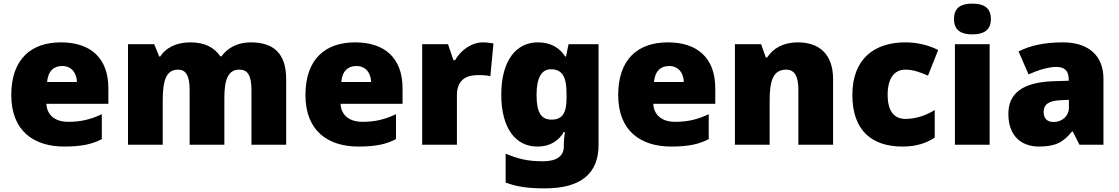

<svg xmlns="http://www.w3.org/2000/svg" viewBox="-20 -796 6153 1056"><path d="M315 -563C152 -563 42 -472 42 -273C42 -76 166 10 333 10C429 10 487 -3 540 -31V-168C479 -139 425 -126 356 -126C278 -126 238 -167 235 -225H576V-310C576 -479 476 -563 315 -563ZM322 -433C374 -433 402 -394 403 -345H239C244 -406 277 -433 322 -433Z M1359 -563C1290 -563 1233 -535 1198 -486H1192C1159 -534 1108 -563 1027 -563C945 -563 890 -530 861 -485H856L828 -553H684V0H875V-242C875 -352 893 -413 959 -413C1002 -413 1023 -381 1023 -301V0H1214V-258C1214 -357 1234 -413 1296 -413C1340 -413 1363 -385 1363 -301V0H1554V-360C1554 -502 1485 -563 1359 -563Z M1933 -563C1770 -563 1660 -472 1660 -273C1660 -76 1784 10 1951 10C2047 10 2105 -3 2158 -31V-168C2097 -139 2043 -126 1974 -126C1896 -126 1856 -167 1853 -225H2194V-310C2194 -479 2094 -563 1933 -563ZM1940 -433C1992 -433 2020 -394 2021 -345H1857C1862 -406 1895 -433 1940 -433Z M2636 -563C2573 -563 2513 -519 2483 -465H2474L2444 -553H2302V0H2493V-272C2493 -372 2564 -383 2612 -383C2647 -383 2664 -380 2677 -377L2694 -557C2683 -559 2657 -563 2636 -563Z M2938 -563C2819 -563 2737 -463 2737 -276C2737 -89 2817 10 2935 10C3011 10 3055 -26 3081 -70H3087C3083 -43 3081 -18 3081 -1V9C3081 62 3043 91 2966 91C2879 91 2828 77 2761 49V208C2824 232 2888 240 2977 240C3177 240 3272 157 3272 1V-553H3107L3093 -485H3089C3060 -529 3015 -563 2938 -563ZM3010 -415C3078 -415 3096 -365 3096 -279V-256C3096 -177 3075 -138 3013 -138C2957 -138 2931 -177 2931 -273C2931 -366 2957 -415 3010 -415Z M3653 -563C3490 -563 3380 -472 3380 -273C3380 -76 3504 10 3671 10C3767 10 3825 -3 3878 -31V-168C3817 -139 3763 -126 3694 -126C3616 -126 3576 -167 3573 -225H3914V-310C3914 -479 3814 -563 3653 -563ZM3660 -433C3712 -433 3740 -394 3741 -345H3577C3582 -406 3615 -433 3660 -433Z M4368 -563C4290 -563 4234 -532 4199 -480H4192L4166 -553H4022V0H4213V-242C4213 -352 4232 -413 4304 -413C4351 -413 4371 -375 4371 -302V0H4562V-360C4562 -502 4482 -563 4368 -563Z M4944 10C5020 10 5075 -9 5121 -39V-191C5072 -160 5015 -142 4960 -142C4902 -142 4862 -179 4862 -275C4862 -368 4901 -413 4959 -413C5001 -413 5038 -400 5084 -380L5140 -521C5088 -547 5027 -563 4959 -563C4792 -563 4668 -475 4668 -274C4668 -77 4776 10 4944 10Z M5328 -776C5272 -776 5227 -759 5227 -691C5227 -625 5272 -607 5328 -607C5383 -607 5430 -625 5430 -691C5430 -759 5383 -776 5328 -776ZM5423 -553H5232V0H5423Z M5826 -563C5726 -563 5646 -546 5582 -513L5637 -387C5691 -411 5747 -428 5791 -428C5832 -428 5858 -409 5858 -360V-352L5766 -349C5610 -342 5526 -287 5526 -169C5526 -48 5598 10 5694 10C5786 10 5829 -14 5876 -73H5880L5917 0H6049V-363C6049 -491 5966 -563 5826 -563ZM5815 -245 5859 -247V-204C5859 -157 5821 -125 5775 -125C5742 -125 5720 -142 5720 -180C5720 -220 5745 -242 5815 -245Z"/></svg>

Font: Noto Sans Malayalam Black
Style: Regular
Weight: 900
Designer: Jelle Bosma - Monotype Design Team
Foundry: Monotype Imaging Inc.
Version: Version 2.104